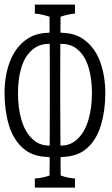

<svg xmlns="http://www.w3.org/2000/svg" viewBox="-32 -769 500 857"><path d="M123.5 27.8Q156.2 25.9 189 14.6Q189.5 -22.5 189.9 -68.4Q187.5 -64.5 185.1 -68.4Q114.3 -68.8 70.8 -107.4Q26.9 -146 7.6 -211.2Q-11.7 -276.4 -11.7 -353.3Q-11.7 -430.2 11.2 -491.5Q34.2 -552.7 78.6 -587.4Q122.1 -622.1 185.1 -622.6Q187.5 -626 189.5 -622.6Q189 -662.6 189 -694.3Q156.2 -705.6 123.5 -708.5Q123.5 -733.4 123.5 -748.5H302.7Q302.7 -733.4 302.7 -708.5Q270.5 -705.6 238.3 -694.3Q237.8 -662.1 237.8 -622.6Q240.2 -626 242.7 -622.6Q308.1 -622.1 351.1 -585.9Q395 -550.3 416.5 -489Q438 -427.7 438 -352.1Q438 -276.4 418.9 -211.4Q399.9 -146.5 356.9 -107.9Q314 -69.3 242.7 -68.4Q240.2 -64.5 238.3 -68.4Q238.8 -22.9 238.8 14.2Q271 25.9 302.7 27.8Q302.7 52.7 302.7 68.4H123.5Q123.5 52.7 123.5 27.8ZM237.3 -573.2Q236.8 -506.8 236.8 -441.9Q236.8 -409.7 236.8 -377.4V-315.9Q236.8 -226.1 237.8 -124.5V-124V-119.1H242.2Q286.1 -120.1 316.4 -150.9Q347.2 -181.6 362.8 -234.4Q378.4 -287.1 378.4 -352.5Q378.4 -418 363.3 -468Q348.1 -518.1 317.4 -545.4Q288.1 -572.8 242.2 -573.2ZM189.9 -119.1V-124Q189.9 -124 190.4 -315.9V-330.6Q190.4 -345.2 190.4 -360.4V-375Q190.4 -468.8 190.2 -515.4Q189.9 -562 189.9 -568.4V-573.2H185.1Q140.6 -572.8 110.8 -545.4Q79.1 -518.1 63.7 -468.8Q48.3 -419.4 48.3 -352.8Q48.3 -286.1 63.7 -233.9Q79.1 -181.6 110.4 -150.9Q140.1 -120.1 185.5 -119.1Z"/></svg>

Font: Scarab Serif
Style: Condensed-Light
Weight: 300
Designer: John Roberts
Foundry: Scarab
Version: 1.0